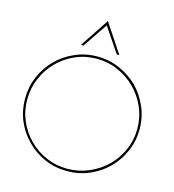

<svg xmlns="http://www.w3.org/2000/svg" viewBox="-133 -1041 1051 1159"><g transform="rotate(15 393.0 -461.5)"><path d="M646 -97Q694 -145 722.5 -210Q751 -275 751 -349Q751 -423 722.5 -488.5Q694 -554 646 -603Q597 -651 531.5 -679.5Q466 -708 392 -708Q318 -708 253 -679.5Q188 -651 140 -603Q91 -554 63 -488.5Q35 -423 35 -349Q35 -275 63 -210Q91 -145 140 -97Q188 -48 253 -20Q318 8 392 8Q466 8 531.5 -20Q597 -48 646 -97ZM149 -107Q103 -153 76 -215Q49 -277 49 -348Q49 -419 76 -482Q103 -545 150 -592Q196 -639 258.5 -666.5Q321 -694 392 -694Q463 -694 525.5 -666.5Q588 -639 635 -592Q682 -545 709.5 -482.5Q737 -420 737 -349Q737 -278 709.5 -215.5Q682 -153 635 -107Q587 -60 523.5 -33Q460 -6 389 -6Q319 -6 257 -33Q195 -60 149 -107ZM293 -750Q319 -788 345 -827Q371 -866 397 -904Q423 -866 449 -827Q475 -788 501 -750H517Q487 -795 457 -840.5Q427 -886 397 -931Q367 -886 337 -840.5Q307 -795 277 -750Z"/></g></svg>

Font: Josefin Slab Thin Thin
Style: Regular
Weight: 250
Version: Version 2.000